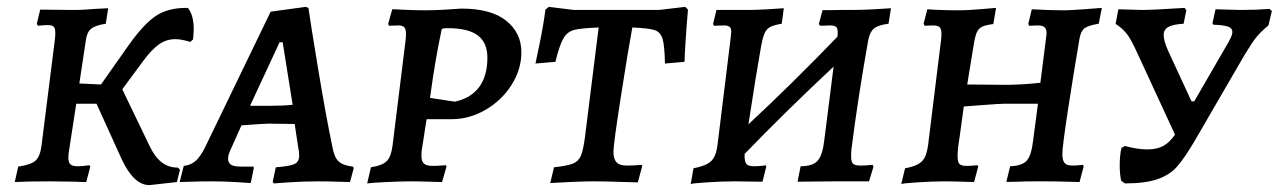

<svg xmlns="http://www.w3.org/2000/svg" viewBox="-20 -528 3723 559"><path d="M544 -443Q544 -433 542 -413L534 -406Q508 -414 491 -414Q464 -414 443 -399Q422 -384 398 -352L336 -268L415 -104Q430 -72 450 -56Q470 -40 498 -40L504 -34L495 2L415 11Q370 11 335 -63L261 -226H202L182 -96Q179 -80 179 -70Q179 -55 185 -49.5Q191 -44 205 -44Q219 -44 229 -45.5Q239 -47 240 -47L243 -43L231 2Q214 2 199 1L127 0Q55 0 23 2L33 -43Q69 -48 83 -60Q97 -72 101 -105L140 -415Q141 -422 141 -433Q141 -446 136 -450.5Q131 -455 118 -455Q110 -455 101 -454Q92 -453 91 -453L87 -458L97 -500L193 -499Q212 -499 228 -500Q244 -501 255 -502L295 -504L288 -459Q257 -454 245 -444Q233 -434 230 -411L211 -285L274 -282L355 -397Q399 -459 435 -482.5Q471 -506 527 -505Q544 -484 544 -443Z M1007 -43 1010 -39 999 2Q989 2 961.5 1Q934 0 906 0Q866 0 827 2.5Q788 5 777 6L774 1L783 -41Q824 -44 837.5 -50.5Q851 -57 851 -75Q851 -87 848 -100L838 -167L763 -168Q748 -168 683 -163L653 -96Q644 -78 644 -66Q644 -54 652.5 -48.5Q661 -43 680 -43H718L719 -39L710 5Q700 4 664.5 2Q629 0 596 0Q564 0 538 1Q512 2 503 2L515 -45Q535 -47 549 -59Q563 -71 577 -99L768 -494L870 -508L878 -505Q884 -462 906.5 -326Q929 -190 948 -99Q953 -70 966 -58Q979 -46 1007 -43ZM768 -220Q805 -220 832 -223L803 -405H794L708 -220Z M1147 -500Q1189 -498 1217 -498Q1245 -498 1277.5 -500Q1310 -502 1323 -503Q1410 -503 1454 -467.5Q1498 -432 1498 -376Q1498 -326 1469.5 -281Q1441 -236 1394 -208.5Q1347 -181 1295 -181H1222L1208 -91Q1207 -85 1207 -74Q1207 -58 1214.5 -51.5Q1222 -45 1240 -45Q1252 -45 1263 -46Q1274 -47 1278 -47L1280 -43L1267 2Q1257 2 1229.5 1Q1202 0 1177 0Q1148 0 1105.5 2Q1063 4 1049 6L1060 -41Q1093 -46 1106 -59Q1119 -72 1123 -105L1161 -412Q1162 -419 1162 -430Q1162 -443 1157 -448.5Q1152 -454 1140 -454L1113 -453L1110 -458L1122 -501Q1135 -501 1147 -500ZM1399 -360Q1399 -404 1371 -425Q1343 -446 1283 -446Q1270 -446 1267.5 -444Q1265 -442 1264 -433Q1247 -354 1232 -243L1304 -232Q1351 -242 1375 -274.5Q1399 -307 1399 -360Z M1597 -348 1539 -343Q1542 -357 1552 -405.5Q1562 -454 1568 -500L1578 -508L1651 -499H1898L1975 -508L1983 -500Q1979 -454 1976 -407.5Q1973 -361 1973 -348L1916 -343Q1915 -395 1909 -415Q1903 -435 1885.5 -440.5Q1868 -446 1821 -448Q1810 -390 1788 -249Q1766 -108 1766 -86Q1766 -65 1775 -55.5Q1784 -46 1804 -46Q1822 -46 1833.5 -47Q1845 -48 1848 -48L1850 -45L1837 3Q1822 3 1783.5 1.5Q1745 0 1707 0Q1680 0 1637.5 2Q1595 4 1582 5L1593 -41Q1631 -45 1647.5 -51.5Q1664 -58 1671 -74Q1678 -90 1683 -128L1723 -448Q1672 -446 1652 -441Q1632 -436 1620.5 -416.5Q1609 -397 1597 -348Z M2459 -94Q2458 -86 2458 -73Q2458 -57 2463.5 -51.5Q2469 -46 2485 -46Q2497 -46 2507.5 -47Q2518 -48 2521 -48L2523 -42L2510 0H2406L2302 1L2311 -44Q2346 -44 2360.5 -60Q2375 -76 2380 -121L2407 -334Q2269 -205 2148 -80Q2147 -59 2152.5 -51.5Q2158 -44 2174 -44Q2187 -44 2196.5 -45Q2206 -46 2209 -47L2211 -43L2200 1L2118 0Q2082 0 2037 3Q1992 6 1991 8L1999 -38Q2036 -45 2050.5 -59Q2065 -73 2069 -106L2107 -415Q2109 -431 2109 -435Q2109 -446 2104 -450Q2099 -454 2087 -454L2059 -453L2056 -458L2066 -499H2156Q2180 -499 2215.5 -501Q2251 -503 2262 -504L2256 -459Q2233 -455 2222.5 -449.5Q2212 -444 2206.5 -432Q2201 -420 2196 -394Q2182 -316 2159 -166Q2286 -284 2418 -421Q2419 -426 2419 -434Q2419 -446 2414 -450Q2409 -454 2396 -454L2368 -453L2364 -458L2375 -499Q2375 -498 2394 -498.5Q2413 -499 2428 -499H2464Q2488 -499 2525 -501Q2562 -503 2574 -504L2567 -459Q2537 -455 2525 -445.5Q2513 -436 2508 -412Q2478 -244 2459 -94Z M3073 -80Q3073 -61 3079.5 -53.5Q3086 -46 3102 -46Q3113 -46 3121.5 -47Q3130 -48 3133 -48Q3133 -47 3134 -46Q3135 -45 3135 -43L3123 2Q3113 2 3085.5 1Q3058 0 3025 0H2995Q2961 0 2945 1Q2934 1 2922 1.5Q2910 2 2910 1L2921 -44Q2955 -45 2969 -60Q2983 -75 2988 -120L3002 -226H2905Q2891 -226 2846 -222.5Q2801 -219 2786 -218L2774 -130Q2768 -94 2768 -74Q2768 -56 2773.5 -50.5Q2779 -45 2794 -45Q2806 -45 2814.5 -46Q2823 -47 2826 -47L2828 -43L2816 2Q2807 2 2781 1Q2755 0 2729 0Q2695 0 2650 3Q2605 6 2604 8L2615 -38Q2642 -43 2655.5 -51.5Q2669 -60 2675 -75.5Q2681 -91 2684 -121L2720 -413Q2721 -420 2721 -431Q2721 -444 2715.5 -449Q2710 -454 2696 -454L2672 -453L2669 -459L2680 -501Q2690 -500 2717.5 -499Q2745 -498 2772 -498Q2796 -498 2832 -501Q2868 -504 2880 -505L2872 -458Q2849 -455 2839 -450Q2829 -445 2824 -434Q2819 -423 2815 -398L2796 -282L2907 -281Q2953 -281 3009 -287L3025 -413Q3027 -427 3027 -431Q3027 -444 3021 -449Q3015 -454 3001 -454L2976 -453L2974 -459L2984 -501Q2997 -500 3027.5 -499Q3058 -498 3084 -498Q3108 -499 3142.5 -501.5Q3177 -504 3188 -505L3179 -459Q3149 -454 3138 -446Q3127 -438 3123 -416Q3106 -317 3089.5 -209Q3073 -101 3073 -80Z M3683 -496 3673 -454Q3650 -435 3638 -420Q3626 -405 3604 -369L3456 -114Q3428 -67 3407 -43Q3386 -19 3350.5 -6.5Q3315 6 3255 6L3244 -2Q3240 -22 3240 -47Q3240 -76 3245 -97L3255 -103Q3292 -93 3320 -93Q3349 -93 3367.5 -103.5Q3386 -114 3401 -136L3291 -374Q3275 -409 3264 -425Q3253 -441 3232 -456L3228 -458L3236 -501L3305 -499Q3335 -499 3429 -505L3434 -498L3426 -459Q3395 -457 3381.5 -449.5Q3368 -442 3368 -426Q3368 -409 3381 -380L3449 -233H3457L3549 -392Q3557 -405 3562.5 -416.5Q3568 -428 3568 -435Q3568 -446 3555.5 -450.5Q3543 -455 3513 -456L3510 -460L3519 -501L3591 -499Q3637 -499 3676 -502Z"/></svg>

Font: Alegreya SC Medium
Style: Italic
Weight: 500
Italic angle: -7°
Designer: Juan Pablo del Peral
Foundry: Huerta Tipografica
Version: Version 2.007; ttfautohint (v1.6)